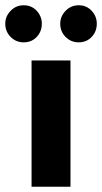

<svg xmlns="http://www.w3.org/2000/svg" viewBox="-51 -710 388 730"><path d="M69 0V-480H217V0ZM-31 -620Q-31 -648 -10.5 -669Q10 -690 39 -690Q69 -690 88.5 -669Q108 -648 108 -620Q108 -590 88.5 -569.5Q69 -549 39 -549Q10 -549 -10.5 -569.5Q-31 -590 -31 -620ZM178 -620Q178 -648 198.5 -669Q219 -690 248 -690Q278 -690 297.5 -669Q317 -648 317 -620Q317 -590 297.5 -569.5Q278 -549 248 -549Q219 -549 198.5 -569.5Q178 -590 178 -620Z"/></svg>

Font: Mukta ExtraBold
Style: Regular
Weight: 800
Designer: Girish Dalvi and Yashodeep Gholap
Foundry: Ek Type
Version: Version 2.538;PS 1.002;hotconv 16.6.51;makeotf.lib2.5.65220;